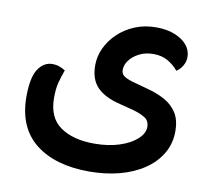

<svg xmlns="http://www.w3.org/2000/svg" viewBox="-75 -514 894 826"><g transform="rotate(10 372.0 -100.5)"><path d="M44 -39Q44 -125 68.5 -161.5Q93 -198 130 -198Q148 -198 162.5 -192.5Q177 -187 187 -180Q176 -150 169 -123Q162 -96 162 -56Q162 30 217.5 69Q273 108 366 108Q427 108 475 92.5Q523 77 551 51.5Q579 26 579 -2Q579 -29 559 -41.5Q539 -54 508 -63L446 -79Q379 -95 345.5 -129Q312 -163 312 -225Q312 -264 329 -300.5Q346 -337 377 -366.5Q408 -396 450 -413.5Q492 -431 543 -431Q590 -431 624.5 -417Q659 -403 678 -380Q697 -357 697 -328Q697 -309 687 -291Q677 -273 660 -262Q640 -286 613.5 -301Q587 -316 551 -316Q517 -316 490 -302.5Q463 -289 447.5 -268.5Q432 -248 432 -226Q432 -207 447.5 -197.5Q463 -188 490 -181L555 -163Q593 -153 626.5 -135Q660 -117 680.5 -86Q701 -55 701 -4Q701 49 675.5 92.5Q650 136 604 167Q558 198 497 214Q436 230 365 230Q217 230 131 162.5Q45 95 44 -39Z"/></g></svg>

Font: Baloo Bhaijaan 2 SemiBold
Style: Regular
Weight: 600
Designer: Sanskriti Dholi, Noopur Datye and Ek Type
Foundry: Ek Type
Version: Version 1.700